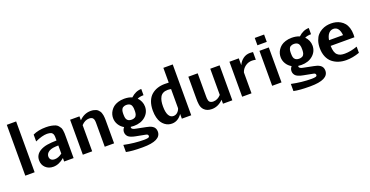

<svg xmlns="http://www.w3.org/2000/svg" viewBox="-34 -1655 5263 2733"><g transform="rotate(-20 2598.0 -288.5)"><path d="M216.8 0H75.2V-770H216.8Z M585 -547.9Q631.3 -547.9 667 -540.8Q702.6 -533.7 726.1 -524.2Q749.5 -514.6 765.6 -495.6Q781.7 -476.6 789.8 -461.9Q797.9 -447.3 802 -420.4Q806.2 -393.6 806.6 -377.9Q807.1 -362.3 807.1 -332V0H664.1V-52.7Q581.5 18.1 496.1 18.1Q424.8 18.1 379.4 -25.4Q334 -68.8 334 -137.2Q334 -223.1 413.1 -270Q460 -297.4 521 -307.4Q582 -317.4 664.1 -318.8V-353Q664.1 -367.2 663.8 -375.5Q663.6 -383.8 661.6 -395.8Q659.7 -407.7 656 -415Q652.3 -422.4 645.5 -430.7Q638.7 -439 628.7 -443.4Q618.7 -447.8 603.5 -450.9Q588.4 -454.1 568.8 -454.1Q494.1 -454.1 387.2 -404.8V-508.8Q468.8 -547.9 585 -547.9ZM664.1 -120.1V-243.2Q616.2 -242.7 581.3 -237.1Q546.4 -231.4 519 -214.8Q476.1 -185.5 476.1 -143.1Q476.1 -112.3 495.6 -94.2Q515.1 -76.2 551.8 -76.2Q606.4 -76.2 664.1 -120.1Z M1278.8 -351.1Q1278.8 -364.7 1278.6 -372.6Q1278.3 -380.4 1276.9 -392.8Q1275.4 -405.3 1272.9 -412.6Q1270.5 -419.9 1265.1 -428.7Q1259.8 -437.5 1252.4 -442.4Q1245.1 -447.3 1233.6 -450.7Q1222.2 -454.1 1207.5 -454.1Q1141.1 -454.1 1088.4 -396.5V0H946.8V-529.8H1088.4V-469.7Q1164.1 -547.9 1263.7 -547.9Q1289.1 -547.9 1310.3 -543Q1331.5 -538.1 1346.7 -531Q1361.8 -523.9 1374 -511Q1386.2 -498 1393.8 -486.8Q1401.4 -475.6 1406.7 -457.5Q1412.1 -439.5 1414.8 -427.2Q1417.5 -415 1418.7 -394.5Q1419.9 -374 1420.2 -363.5Q1420.4 -353 1420.4 -333.5Q1420.4 -330.1 1420.4 -328.1V0H1278.8Z M1771 -231Q1788.6 -231 1802.2 -234.9Q1815.9 -238.8 1824.7 -244.6Q1833.5 -250.5 1839.6 -260.5Q1845.7 -270.5 1848.9 -278.8Q1852.1 -287.1 1853.8 -300.3Q1855.5 -313.5 1855.7 -321.3Q1856 -329.1 1856 -341.8Q1856 -364.3 1854.7 -378.2Q1853.5 -392.1 1847.2 -409.4Q1840.8 -426.8 1828.1 -437Q1805.7 -454.1 1771 -454.1Q1753.4 -454.1 1739.7 -450Q1726.1 -445.8 1717.3 -439.9Q1708.5 -434.1 1702.4 -424.1Q1696.3 -414.1 1693.1 -405.5Q1689.9 -397 1688.2 -383.8Q1686.5 -370.6 1686.3 -362.8Q1686 -355 1686 -341.8Q1686 -308.1 1691.2 -285.4Q1696.3 -262.7 1714.4 -248Q1735.4 -231 1771 -231ZM1529.3 -341.8Q1529.3 -368.2 1536.6 -395.3Q1543.9 -422.4 1562 -450.2Q1580.1 -478 1606.9 -499.3Q1633.8 -520.5 1676.3 -534.2Q1718.8 -547.9 1771 -547.9Q1837.4 -547.9 1888.7 -525.9Q1962.9 -595.2 2048.3 -595.2V-501Q1993.2 -501 1953.6 -482.9Q1981.9 -454.6 1997.6 -418Q2013.2 -381.3 2013.2 -341.8Q2013.2 -253.9 1946 -195.1Q1878.9 -136.2 1771 -136.2Q1745.1 -136.2 1722.7 -139.6Q1721.2 -135.3 1721.2 -129.9Q1721.2 -99.1 1789.1 -88.9L1929.2 -61Q1957 -56.2 1978.3 -49.1Q1999.5 -42 2020 -29.1Q2040.5 -16.1 2051.8 5.1Q2063 26.4 2063 55.2Q2063 192.9 1787.1 192.9H1772Q1623 192.9 1536.1 173.8V65.9Q1692.9 99.1 1840.3 99.1Q1877.4 99.1 1899.4 93.5Q1921.4 87.9 1921.4 69.8Q1921.4 63 1919.2 57.9Q1917 52.7 1913.8 49.6Q1910.6 46.4 1905.8 44.2Q1900.9 42 1897.7 41Q1894.5 40 1890.1 39.1Q1885.7 38.1 1885.3 38.1L1745.1 11.2Q1723.1 6.8 1707.8 2.9Q1692.4 -1 1671.6 -9.8Q1650.9 -18.6 1637.9 -29.8Q1625 -41 1615.7 -59.3Q1606.4 -77.6 1606.4 -101.1Q1606.4 -138.2 1633.3 -168.9Q1585.4 -195.8 1557.4 -241.7Q1529.3 -287.6 1529.3 -341.8Z M2097.2 -249Q2097.2 -327.6 2120.1 -386.5Q2143.1 -445.3 2183.8 -480Q2224.6 -514.6 2275.4 -531.2Q2326.2 -547.9 2387.2 -547.9Q2424.8 -547.9 2446.8 -546.4V-770H2588.9V0H2446.8V-71.8Q2419.4 -30.3 2380.1 -6.1Q2340.8 18.1 2293 18.1Q2265.1 18.1 2238.8 10Q2212.4 2 2186.3 -17.8Q2160.2 -37.6 2140.6 -67.4Q2121.1 -97.2 2109.1 -144Q2097.2 -190.9 2097.2 -249ZM2396 -454.1Q2355 -454.1 2326.2 -439Q2297.4 -423.8 2282 -395.5Q2266.6 -367.2 2260.3 -333.5Q2253.9 -299.8 2253.9 -255.9Q2253.9 -165.5 2279.1 -120.8Q2304.2 -76.2 2349.1 -76.2Q2382.8 -76.2 2409.2 -99.1Q2435.5 -122.1 2446.8 -157.7V-448.7Q2420.9 -454.1 2396 -454.1Z M2879.4 -180.2Q2879.4 -161.1 2880.1 -149.9Q2880.9 -138.7 2884.5 -122.6Q2888.2 -106.4 2895.5 -97.9Q2902.8 -89.4 2917 -82.8Q2931.2 -76.2 2951.7 -76.2Q3018.6 -76.2 3069.8 -133.3V-529.8H3211.4V0H3069.8V-60.1Q2994.1 18.1 2897.5 18.1Q2821.8 18.1 2779.8 -26.9Q2764.6 -43.5 2755.6 -63.2Q2746.6 -83 2742.9 -109.4Q2739.3 -135.7 2738.5 -153.6Q2737.8 -171.4 2737.8 -204.1V-529.8H2879.4Z M3723.1 -428.2Q3691.4 -435.1 3666 -435.1Q3609.4 -435.1 3564 -401.9Q3518.6 -368.7 3502 -316.4V0H3360.4V-529.8H3502V-426.8Q3528.3 -482.4 3573 -515.1Q3617.7 -547.9 3677.2 -547.9Q3708 -547.9 3723.1 -544.9Z M3956.5 -613.8H3814.9V-725.1H3956.5ZM3956.5 0H3814.9V-529.8H3956.5Z M4308.6 -231Q4326.2 -231 4339.8 -234.9Q4353.5 -238.8 4362.3 -244.6Q4371.1 -250.5 4377.2 -260.5Q4383.3 -270.5 4386.5 -278.8Q4389.6 -287.1 4391.4 -300.3Q4393.1 -313.5 4393.3 -321.3Q4393.6 -329.1 4393.6 -341.8Q4393.6 -364.3 4392.3 -378.2Q4391.1 -392.1 4384.8 -409.4Q4378.4 -426.8 4365.7 -437Q4343.3 -454.1 4308.6 -454.1Q4291 -454.1 4277.3 -450Q4263.7 -445.8 4254.9 -439.9Q4246.1 -434.1 4240 -424.1Q4233.9 -414.1 4230.7 -405.5Q4227.5 -397 4225.8 -383.8Q4224.1 -370.6 4223.9 -362.8Q4223.6 -355 4223.6 -341.8Q4223.6 -308.1 4228.8 -285.4Q4233.9 -262.7 4252 -248Q4272.9 -231 4308.6 -231ZM4066.9 -341.8Q4066.9 -368.2 4074.2 -395.3Q4081.5 -422.4 4099.6 -450.2Q4117.7 -478 4144.5 -499.3Q4171.4 -520.5 4213.9 -534.2Q4256.3 -547.9 4308.6 -547.9Q4375 -547.9 4426.3 -525.9Q4500.5 -595.2 4585.9 -595.2V-501Q4530.8 -501 4491.2 -482.9Q4519.5 -454.6 4535.2 -418Q4550.8 -381.3 4550.8 -341.8Q4550.8 -253.9 4483.6 -195.1Q4416.5 -136.2 4308.6 -136.2Q4282.7 -136.2 4260.3 -139.6Q4258.8 -135.3 4258.8 -129.9Q4258.8 -99.1 4326.7 -88.9L4466.8 -61Q4494.6 -56.2 4515.9 -49.1Q4537.1 -42 4557.6 -29.1Q4578.1 -16.1 4589.4 5.1Q4600.6 26.4 4600.6 55.2Q4600.6 192.9 4324.7 192.9H4309.6Q4160.6 192.9 4073.7 173.8V65.9Q4230.5 99.1 4377.9 99.1Q4415 99.1 4437 93.5Q4459 87.9 4459 69.8Q4459 63 4456.8 57.9Q4454.6 52.7 4451.4 49.6Q4448.2 46.4 4443.4 44.2Q4438.5 42 4435.3 41Q4432.1 40 4427.7 39.1Q4423.3 38.1 4422.9 38.1L4282.7 11.2Q4260.7 6.8 4245.4 2.9Q4230 -1 4209.2 -9.8Q4188.5 -18.6 4175.5 -29.8Q4162.6 -41 4153.3 -59.3Q4144 -77.6 4144 -101.1Q4144 -138.2 4170.9 -168.9Q4123 -195.8 4095 -241.7Q4066.9 -287.6 4066.9 -341.8Z M4797.4 -333H5009.8Q5003.9 -396 4978.5 -429.9Q4953.1 -463.9 4909.7 -463.9Q4867.2 -463.9 4837.6 -430.7Q4808.1 -397.5 4797.4 -333ZM4935.5 18.1Q4873 18.1 4819.8 1Q4766.6 -16.1 4724.6 -50.3Q4682.6 -84.5 4658.7 -141.4Q4634.8 -198.2 4634.8 -272.9Q4634.8 -335 4651.9 -383.8Q4668.9 -432.6 4695.8 -462.6Q4722.7 -492.7 4759 -512.7Q4795.4 -532.7 4831.1 -540.3Q4866.7 -547.9 4903.8 -547.9Q4940.9 -547.9 4975.3 -540Q5009.8 -532.2 5042.7 -513.2Q5075.7 -494.1 5099.9 -465.3Q5124 -436.5 5138.7 -391.8Q5153.3 -347.2 5153.3 -291Q5153.3 -268.6 5151.4 -249H4791.5Q4792.5 -197.8 4803.2 -163.1Q4814 -128.4 4835 -109.6Q4856 -90.8 4882.1 -83.5Q4908.2 -76.2 4944.8 -76.2Q5032.2 -76.2 5135.7 -112.8V-19Q5030.8 18.1 4935.5 18.1Z"/></g></svg>

Font: Aurulent Sans
Style: Bold
Weight: 700
Version: Version 2007.05.04